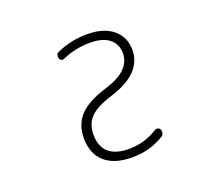

<svg xmlns="http://www.w3.org/2000/svg" viewBox="-124 -938 1248 1100"><g transform="rotate(-20 500.0 -388.0)"><path d="M502.9 -711.9Q412.1 -711.9 333 -676.8Q324.2 -671.9 314.9 -675.8Q305.7 -679.7 302.7 -689.5Q299.8 -700.2 303.7 -710.4Q307.6 -720.7 318.4 -724.6Q404.3 -763.7 502.9 -763.7Q603.5 -763.7 660.2 -716.3Q716.8 -668.9 716.8 -590.8Q716.8 -444.3 506.8 -381.8Q417 -353.5 378.9 -313.5Q340.8 -273.4 340.8 -209Q340.8 -136.7 382.8 -100.1Q424.8 -63.5 505.9 -63.5Q600.6 -63.5 680.7 -114.3Q689.5 -120.1 699.7 -117.2Q710 -114.3 713.9 -105.5Q718.8 -93.8 715.3 -82.5Q711.9 -71.3 702.1 -65.4Q616.2 -11.7 508.8 -11.7Q507.8 -11.7 505.9 -11.7Q398.4 -11.7 340.3 -63Q282.2 -114.3 282.2 -209Q282.2 -293.9 333.5 -347.7Q384.8 -401.4 501 -436.5Q659.2 -485.4 659.2 -590.8Q659.2 -647.5 618.7 -679.7Q578.1 -711.9 502.9 -711.9Z"/></g></svg>

Font: Rounded Mgen+ 1m light
Style: Regular
Weight: 200
Designer: [Source Han Sans]
Ryoko NISHIZUKA  (kana & ideographs); Paul D. Hunt (Latin, Greek & Cyrillic); Wenlong ZHANG  (bopomofo
Version: Version 1.059.20150602